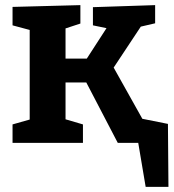

<svg xmlns="http://www.w3.org/2000/svg" viewBox="-20 -558 681 750"><path d="M636 -74 638 172H549L520 0H440L317 -236H236V-92L304 -72V0H29V-72L96 -91V-441L29 -459V-531L294 -538V-466L236 -447V-329H319L396 -448L343 -459V-530L586 -538V-467L530 -454L424 -294L536 -94Z"/></svg>

Font: Bitter Pro
Style: Bold
Weight: 700
Designer: Sol Matas, and Bitter project Authors
Foundry: Sol Matas
Version: Version 1.010